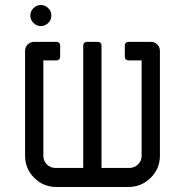

<svg xmlns="http://www.w3.org/2000/svg" viewBox="-20 -746 738 766"><path d="M80 -125V-543Q80 -558 90.5 -568.5Q101 -579 116 -579H206Q212 -579 216 -575Q220 -571 220 -565V-519Q220 -513 216 -509Q212 -505 206 -505H153V-124Q153 -104 167 -90Q181 -76 201 -76H312V-565Q312 -571 316 -575Q320 -579 326 -579H371Q377 -579 381 -575Q385 -571 385 -565V-76H496Q516 -76 530.5 -90Q545 -104 545 -124V-505H492Q486 -505 482 -509Q478 -513 478 -519V-565Q478 -571 482 -575Q486 -579 492 -579H582Q597 -579 607.5 -568.5Q618 -558 618 -543V-125Q618 -73 581 -36.5Q544 0 492 0H205Q153 0 116.5 -36.5Q80 -73 80 -125ZM101 -684Q101 -701 113.5 -713.5Q126 -726 143 -726Q160 -726 172.5 -713.5Q185 -701 185 -684Q185 -667 172.5 -654.5Q160 -642 143 -642Q126 -642 113.5 -654.5Q101 -667 101 -684Z"/></svg>

Font: Miriam Libre
Style: Regular
Weight: 400
Version: Version 1.000